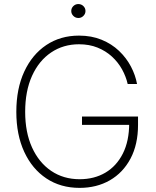

<svg xmlns="http://www.w3.org/2000/svg" viewBox="-20 -912 764 942"><path d="M370.6 9.8Q277.3 9.8 207.5 -36.6Q137.7 -83 98.9 -167Q60.1 -251 60.1 -363.3Q60.1 -476.6 98.9 -560.5Q137.7 -644.5 207 -690.9Q276.4 -737.3 367.7 -737.3Q429.2 -737.3 478.5 -717Q527.8 -696.8 564 -662.4Q600.1 -627.9 622.3 -585.7Q644.5 -543.5 652.3 -500H606.4Q598.1 -536.6 578.9 -571.5Q559.6 -606.4 529.3 -634.3Q499 -662.1 458.5 -678.5Q418 -694.8 367.7 -694.8Q290.5 -694.8 230.7 -654.5Q170.9 -614.3 137.2 -539.8Q103.5 -465.3 103.5 -363.3Q103.5 -262.7 137.2 -188.5Q170.9 -114.3 231.2 -73.5Q291.5 -32.7 370.6 -32.7Q442.4 -32.7 497.1 -64.9Q551.8 -97.2 582.8 -158.7Q613.8 -220.2 613.8 -307.1L629.4 -299.3H382.3V-340.3H657.2V-299.3Q657.2 -203.6 620.4 -134Q583.5 -64.5 518.8 -27.3Q454.1 9.8 370.6 9.8ZM364.7 -823.7Q350.1 -823.7 339.8 -834Q329.6 -844.2 329.6 -857.9Q329.6 -872.1 339.8 -882.1Q350.1 -892.1 364.3 -892.1Q378.9 -892.1 389.2 -882.1Q399.4 -872.1 399.4 -857.9Q399.4 -844.2 389.2 -834Q378.9 -823.7 364.7 -823.7Z"/></svg>

Font: Inter Tight ExtraLight
Style: Regular
Weight: 250
Designer: Rasmus Andersson
Foundry: rsms
Version: Version 3.004